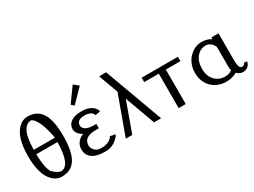

<svg xmlns="http://www.w3.org/2000/svg" viewBox="-50 -1297 2490 1882"><g transform="rotate(-30 1195.5 -356.0)"><path d="M459 -330.1Q459 -254.9 449.5 -197.3Q439.9 -139.6 422.4 -100.6Q405.3 -61.5 378.9 -36.6Q330.1 9.8 250 9.8Q190.4 9.8 143.6 -37.1Q59.6 -122.1 59.6 -330.1Q59.6 -538.1 143.6 -623Q189.9 -669.9 250 -669.9Q372.6 -669.9 422.4 -559.6Q459 -478 459 -330.1ZM378.9 -306.2H139.2Q142.6 -155.3 177.7 -95.2Q225.6 -47.9 265.1 -40Q375.5 -40 378.9 -306.2ZM139.2 -356H378.9Q339.4 -574.2 265.1 -620.1Q175.8 -620.1 150.4 -483.4Q140.6 -430.7 139.2 -356Z M545.4 0ZM673.8 -531.7ZM673.8 -531.7ZM790.5 -720.7 844.7 -675.8 704.6 -531.7 673.8 -558.1ZM545.4 0ZM545.4 0ZM852.5 -99.1 911.6 -86.9Q891.6 -49.3 846.7 -19.8Q801.8 9.8 742.7 9.8Q641.1 9.8 593.3 -26.4Q545.4 -62.5 545.4 -125Q545.4 -165.5 567.9 -198.5Q590.3 -231.4 636.7 -250Q603.5 -267.6 586.7 -291.7Q569.8 -315.9 569.8 -338.9Q569.8 -390.1 612.1 -420.2Q654.3 -450.2 729.5 -450.2Q860.4 -450.2 892.6 -358.9L833.5 -347.2Q829.1 -372.6 802 -386.2Q774.9 -399.9 734.1 -399.9Q693.4 -399.9 671.4 -383.1Q649.4 -366.2 649.4 -337.6Q649.4 -309.1 678.7 -289.6Q708 -270 769.5 -270H797.9V-220.2H762.7Q625.5 -220.2 625.5 -125Q625.5 -94.7 648.4 -69.3Q674.8 -40 722.7 -40Q723.1 -40 723.6 -40Q770.5 -40 805.7 -56.6Q840.8 -73.2 852.5 -99.1Z M1133.8 -660.2 1375.5 0H1295.4L1171.4 -339.8L1048.8 0H975.6L1135.7 -439.9L1054.7 -659.2Z M1409.2 0ZM1654.3 -390.1V0H1574.2V-390.1H1409.2V-439.9H1819.3V-390.1Z M1884.8 0ZM2278.8 -439.9V-134.8Q2278.8 -40 2315.9 -40Q2328.6 -40 2338.6 -46.6Q2348.6 -53.2 2348.6 -64H2382.8Q2382.8 -34.7 2358.9 -12.5Q2335 9.8 2298.8 9.8Q2262.7 9.8 2231.9 -21Q2179.2 9.8 2110.8 9.8Q2012.2 9.8 1948.5 -53.5Q1884.8 -116.7 1884.8 -220.2Q1884.8 -271 1902.8 -314.9Q1920.9 -358.4 1950.2 -387.7Q2013.2 -450.2 2090.8 -450.2Q2151.4 -450.2 2198.7 -419.9V-439.9ZM2198.7 -333Q2167 -399.9 2107.2 -399.9Q2047.4 -399.9 2006.1 -350.1Q1964.8 -300.3 1964.8 -219.2Q1964.8 -138.2 2009.5 -89.1Q2054.2 -40 2126 -40Q2172.4 -40 2204.6 -64.9Q2198.7 -83 2198.7 -104Z"/></g></svg>

Font: Pfennig
Style: Medium
Weight: 500
Version: Version 20120410 ; ttfautohint (v0.8)